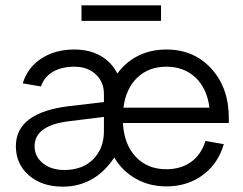

<svg xmlns="http://www.w3.org/2000/svg" viewBox="-20 -697 918 726"><path d="M261.2 -509.8Q317.9 -509.8 359.9 -486.1Q401.9 -462.4 423.8 -418.9Q455.1 -462.4 502.7 -486.1Q550.3 -509.8 608.9 -509.8Q713.4 -509.8 779.3 -437.3Q845.2 -364.7 845.2 -251V-231.9H444.8Q449.2 -150.9 493.4 -104Q537.6 -57.1 608.9 -57.1Q664.6 -57.1 702.9 -85Q741.2 -112.8 756.8 -164.1L826.2 -151.9Q805.2 -78.6 747.1 -35.4Q689 7.8 608.9 7.8Q545.4 7.8 494.4 -20.8Q443.4 -49.3 412.1 -101.1Q338.4 8.8 216.8 8.8Q138.7 8.8 89.4 -33.9Q40 -76.7 40 -144Q40 -272 243.2 -295.9L373 -311V-340.8Q373 -387.2 342 -416Q311 -444.8 261.2 -444.8Q213.4 -444.8 180.4 -425.8Q147.5 -406.7 134.8 -370.1L65.9 -381.8Q84.5 -441.9 136.5 -475.8Q188.5 -509.8 261.2 -509.8ZM223.1 -54.2Q292 -54.2 332.5 -95Q373 -135.7 373 -201.2V-254.9L242.2 -238.8Q110.8 -223.1 110.8 -144Q110.8 -105 142.3 -79.6Q173.8 -54.2 223.1 -54.2ZM608.9 -444.8Q542.5 -444.8 499.3 -403.6Q456.1 -362.3 446.8 -290H772Q762.7 -362.8 719.2 -403.8Q675.8 -444.8 608.9 -444.8ZM288.1 -618.2V-676.8H588.9V-618.2Z"/></svg>

Font: LT Superior
Style: Regular
Weight: 400
Designer: Daniel Lyons
Foundry: LyonsType
Version: Version 1.000